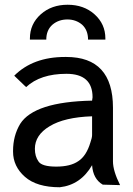

<svg xmlns="http://www.w3.org/2000/svg" viewBox="-20 -778 561 809"><path d="M152 -718Q106 -677 106 -616V-611H175Q175 -651 201 -674Q227 -696 264 -696Q300 -696 326 -674Q351 -651 351 -611H424V-616Q424 -677 378 -718Q333 -758 265 -758Q197 -758 152 -718ZM370 -368 368 -354Q124 -349 65 -256Q35 -206 35 -142V-139Q35 -77 85 -33Q135 11 232 11Q320 1 368 -82Q372 -24 413 0L486 2Q456 -58 456 -98V-324Q456 -538 259 -538H254Q119 -538 40 -459L90 -411Q150 -467 260 -467Q370 -467 370 -368ZM142 -98Q127 -119 127 -151Q127 -209 189 -246Q251 -284 368 -288V-209Q368 -198 361 -178Q344 -121 310 -99Q277 -76 217 -76Q156 -76 142 -98Z"/></svg>

Font: Sawarabi Gothic
Style: Regular
Weight: 400
Designer: mshio (mshio@users.sourceforge.jp)
Version: Version 20141215